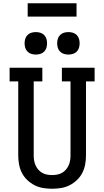

<svg xmlns="http://www.w3.org/2000/svg" viewBox="-20 -1151 640 1179"><path d="M300 8Q272 8 244.5 3.5Q217 -1 192.5 -13.5Q168 -26 147.5 -45.5Q127 -65 114.5 -89.5Q102 -114 97 -141.5Q92 -169 92 -196V-651H39V-735H240V-651H187V-196Q187 -181 189.5 -165.5Q192 -150 198.5 -135.5Q205 -121 215.5 -109Q226 -97 239.5 -89.5Q253 -82 268.5 -79Q284 -76 300 -76Q316 -76 331.5 -79Q347 -82 360.5 -89.5Q374 -97 384.5 -109Q395 -121 401.5 -135.5Q408 -150 410.5 -165.5Q413 -181 413 -196V-651H360V-735H561V-651H508V-196Q508 -169 503 -141.5Q498 -114 485.5 -89.5Q473 -65 452.5 -45.5Q432 -26 407.5 -13.5Q383 -1 355.5 3.5Q328 8 300 8ZM400 -816Q386 -816 372.5 -820Q359 -824 349 -834Q339 -844 335 -857.5Q331 -871 331 -885Q331 -899 335 -912.5Q339 -926 349 -936Q359 -946 372.5 -950Q386 -954 400 -954Q414 -954 427.5 -950Q441 -946 451 -936Q461 -926 465 -912.5Q469 -899 469 -885Q469 -871 465 -857.5Q461 -844 451 -834Q441 -824 427.5 -820Q414 -816 400 -816ZM200 -816Q186 -816 172.5 -820Q159 -824 149 -834Q139 -844 135 -857.5Q131 -871 131 -885Q131 -899 135 -912.5Q139 -926 149 -936Q159 -946 172.5 -950Q186 -954 200 -954Q214 -954 227.5 -950Q241 -946 251 -936Q261 -926 265 -912.5Q269 -899 269 -885Q269 -871 265 -857.5Q261 -844 251 -834Q241 -824 227.5 -820Q214 -816 200 -816ZM150 -1049V-1131H450V-1049Z"/></svg>

Font: Iosevka Curly Slab MdEx
Style: Regular
Weight: 500
Width: 7
Monospace: yes
Designer: Belleve Invis
Foundry: Belleve Invis
Version: Version 11.1.0; ttfautohint (v1.8.3)